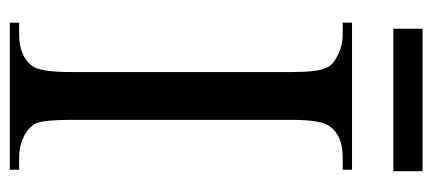

<svg xmlns="http://www.w3.org/2000/svg" viewBox="-265 -616 881 391"><g transform="rotate(90 175.5 -420.5)"><path d="M325.6 -19V0H26.2V-19H50.3Q93.3 -19 113.8 -44.6Q126.7 -61.5 126.7 -123.1V-573.8Q126.7 -626.7 118.5 -643.1Q113.8 -656.9 97.4 -665.1Q75.9 -677.9 50.3 -677.9H26.2V-696.9H325.6V-677.9H300Q256.9 -677.9 237.9 -652.3Q224.1 -635.9 224.1 -573.8V-123.1Q224.1 -70.3 231.3 -53.3Q236.9 -41 252.8 -31.3Q274.9 -19 300 -19ZM328.7 -781H38.5V-840.5H328.7Z"/></g></svg>

Font: MM Jasmine
Style: Regular
Weight: 400
Designer: Khon Soe Zaw Thu
Version: Version 1.00 July 11, 2016, initial release